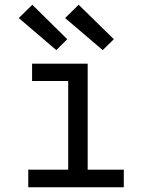

<svg xmlns="http://www.w3.org/2000/svg" viewBox="-20 -788 640 808"><path d="M99 0V-74H267V-447H115V-520H349V-74H501V0ZM412 -577 389 -597 254 -712 311 -768 459 -623ZM217 -577 59 -712 116 -768 263 -623Z"/></svg>

Font: Nova
Style: Regular
Weight: 400
Monospace: yes
Designer: Belleve Invis
Foundry: Belleve Invis
Version: Version 24.1.4; ttfautohint (v1.8.4)